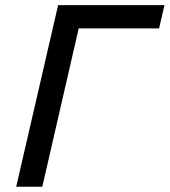

<svg xmlns="http://www.w3.org/2000/svg" viewBox="-20 -709 644 729"><path d="M41.5 0 200.7 -689.5H604.5L584 -601.1H278.8L140.6 0Z"/></svg>

Font: Acari Sans Medium
Style: Italic
Weight: 500
Italic angle: -13°
Designer: Alfredo Marco Pradil and Stefan Peev
Foundry: Hanken Design Co.
Version: Version 1.045